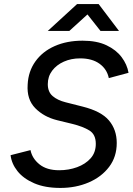

<svg xmlns="http://www.w3.org/2000/svg" viewBox="-20 -911 652 944"><path d="M277 13Q201 13 148 -10Q95 -33 66 -69.5Q37 -106 32 -148L130 -173Q138 -132 174 -103Q210 -74 271 -74Q318 -74 359 -89Q400 -104 425.5 -132.5Q451 -161 451 -204Q451 -250 419.5 -269.5Q388 -289 335 -302L261 -320Q196 -336 153.5 -379Q111 -422 116 -495Q119 -560 154 -609Q189 -658 249 -684.5Q309 -711 386 -711Q456 -711 503.5 -688.5Q551 -666 578 -630Q605 -594 612 -553L515 -527Q506 -571 469.5 -597.5Q433 -624 374 -624Q330 -624 294 -608Q258 -592 236.5 -563.5Q215 -535 215 -497Q215 -459 239 -438.5Q263 -418 303 -408L386 -387Q478 -364 516 -318.5Q554 -273 554 -208Q554 -140 516.5 -90.5Q479 -41 416 -14Q353 13 277 13ZM215 -759 359 -891H465L565 -759H474L410 -840L321 -759Z"/></svg>

Font: Figtree Medium
Style: Italic
Weight: 500
Italic angle: -9.5°
Foundry: Erik Kennedy
Version: Version 2.001; ttfautohint (v1.8.4.7-5d5b);gftools[0.9.27]